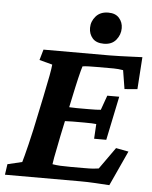

<svg xmlns="http://www.w3.org/2000/svg" viewBox="-60 -809 682 860"><g transform="rotate(5 281.0 -379.0)"><path d="M463.9 5.9Q436.5 3.9 399.9 2Q363.3 0 334 0H-5.9L1 -47.9L66.4 -63.5Q69.3 -73.2 74.7 -93.3Q80.1 -113.3 87.4 -143.6Q94.7 -173.8 103.5 -212.9L134.8 -361.3Q147.5 -421.9 154.3 -458.5Q161.1 -495.1 162.1 -509.8L103.5 -525.4L117.2 -573.2H414.1Q434.6 -573.2 461.4 -574.2Q488.3 -575.2 515.1 -576.2Q542 -577.1 561.5 -578.1L551.8 -433.6L494.1 -428.7L480.5 -512.7Q468.8 -514.6 458.5 -515.6Q448.2 -516.6 437.5 -516.6H361.3Q342.8 -516.6 325.7 -516.1Q308.6 -515.6 297.9 -513.7Q295.9 -508.8 292 -493.7Q288.1 -478.5 283.2 -458.5Q278.3 -438.5 273.9 -417.5Q269.5 -396.5 265.6 -378.9L226.6 -195.3Q222.7 -172.9 216.8 -145.5Q210.9 -118.2 207 -96.2Q203.1 -74.2 202.1 -65.4Q219.7 -62.5 237.8 -61.5Q255.9 -60.5 285.2 -60.5H339.8Q371.1 -60.5 384.8 -61.5Q398.4 -62.5 410.2 -64.5L479.5 -162.1L536.1 -151.4ZM377.9 -195.3 381.8 -261.7Q375 -262.7 360.8 -263.2Q346.7 -263.7 328.1 -263.7H276.4Q258.8 -263.7 243.7 -262.7Q228.5 -261.7 219.7 -260.7L234.4 -328.1Q243.2 -327.1 257.8 -326.2Q272.5 -325.2 289.1 -325.2H340.8Q359.4 -325.2 374.5 -325.7Q389.6 -326.2 396.5 -327.1L419.9 -392.6H473.6L432.6 -195.3ZM383.8 -623Q349.6 -623 333 -642.1Q316.4 -661.1 316.4 -688.5Q316.4 -717.8 336.4 -740.7Q356.4 -763.7 392.6 -763.7Q424.8 -763.7 441.4 -744.6Q458 -725.6 458 -699.2Q458 -669.9 439 -646.5Q419.9 -623 383.8 -623Z"/></g></svg>

Font: Crimson Pro
Style: Bold Italic
Weight: 700
Italic angle: -12°
Designer: Jacques Le Bailly
Foundry: Baron von Fonthausen
Version: Version 1.003